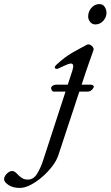

<svg xmlns="http://www.w3.org/2000/svg" viewBox="-220 -633 543 943"><path d="M45 -183Q38 -183 34.5 -189.5Q31 -196 31 -200Q31 -207 38.5 -212Q46 -217 55 -217H227Q232 -217 236.5 -214Q241 -211 241 -207Q241 -206 240.5 -205.5Q240 -205 240 -204Q235 -194 227.5 -188.5Q220 -183 209 -183ZM-122 290Q-157 290 -178.5 275.5Q-200 261 -200 247Q-200 238 -194 229Q-188 220 -179 213.5Q-170 207 -161 207Q-152 207 -144.5 213Q-137 219 -130 227Q-122 235 -111 242Q-100 249 -83 249Q-56 249 -38.5 221.5Q-21 194 -7 151L136 -288Q141 -305 139 -313Q137 -321 128 -321Q120 -321 103 -313.5Q86 -306 63 -295Q60 -294 54.5 -295.5Q49 -297 49 -301Q49 -305 51 -308Q53 -311 58 -316Q80 -336 98 -349.5Q116 -363 133 -373Q150 -383 168 -392.5Q186 -402 208 -414Q220 -418 231.5 -407Q243 -396 239 -386Q229 -359 219.5 -331.5Q210 -304 200 -275L67 128Q58 156 36 184.5Q14 213 -14 237Q-42 261 -70.5 275.5Q-99 290 -122 290ZM248 -513Q233 -513 223 -525Q213 -537 213 -552Q213 -576 229 -594.5Q245 -613 269 -613Q285 -613 294 -599.5Q303 -586 303 -570Q303 -548 287 -530.5Q271 -513 248 -513Z"/></svg>

Font: EB Garamond
Style: Italic
Weight: 400
Italic angle: -17.2°
Designer: Georg Duffner and Octavio Pardo
Foundry: Georg Duffner
Version: Version 1.001